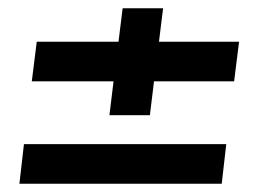

<svg xmlns="http://www.w3.org/2000/svg" viewBox="-20 -483 637 465"><path d="M547 -286H353L343 -204H245L255 -286H57L69 -382H267L277 -463H375L365 -382H559ZM517 -38H27L38 -134H528Z"/></svg>

Font: Kulim Park SemiBold
Style: Italic
Weight: 600
Italic angle: -8°
Designer: Noponies / Dale Sattler
Foundry: Noponies
Version: Version 1.000; ttfautohint (v1.8.3)